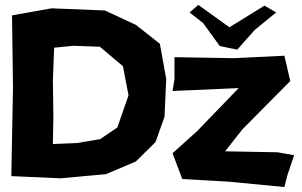

<svg xmlns="http://www.w3.org/2000/svg" viewBox="-20 -715 1214 771"><path d="M741.2 -665 795.9 -622.1 862.3 -530.3 932.6 -515.6 1002.9 -594.7 1088.9 -665 1042 -692.4 901.4 -605.5 776.4 -695.3ZM680.7 -485.4V-397.5L672.9 -349.6L938.5 -361.3L770.5 -187.5L672.9 -99.6L711.9 3.9L899.4 14.6L1122.1 36.1L1133.8 -10.7L1161.1 -91.8L1094.7 -103.5L883.8 -107.4L954.1 -196.3L1145.5 -389.6L1122.1 -491.2L918.9 -481.4ZM197.3 -523.4 275.4 -531.2 380.9 -527.3 473.6 -449.2 496.1 -332 451.2 -203.1 381.8 -156.2 289.1 -140.6 192.4 -136.7 194.3 -252 192.4 -390.6ZM28.3 -653.3 32.2 -363.3 28.3 -158.2 25.4 -7.8 222.7 1 405.3 -15.6 525.4 -66.4 604.5 -144.5 640.6 -246.1 647.5 -397.5 622.1 -539.1 525.4 -615.2 401.4 -672.9 187.5 -681.6Z"/></svg>

Font: MaokenAssortedSans-Lite
Style: Lite
Weight: 400
Version: Version 1.400